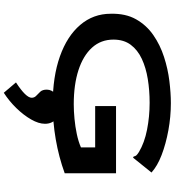

<svg xmlns="http://www.w3.org/2000/svg" viewBox="27 -698 945 1040"><g transform="rotate(90 500.0 -177.5)"><path d="M544 10Q395 10 285 -29Q175 -68 114.5 -139Q54 -210 54 -304Q52 -385 84 -441.5Q116 -498 169.5 -535Q223 -572 288 -593Q353 -614 418.5 -622Q484 -630 538 -630Q612 -630 685.5 -616.5Q759 -603 819 -580Q879 -557 914 -525L839 -432L833 -425L827 -429Q826 -437 821.5 -442.5Q817 -448 803 -457Q753 -487 682 -501Q611 -515 536 -515Q469 -515 407.5 -505Q346 -495 298 -472.5Q250 -450 222 -412.5Q194 -375 194 -319Q194 -251 237.5 -203Q281 -155 359.5 -129.5Q438 -104 544 -104Q581 -104 623 -108Q665 -112 705.5 -120.5Q746 -129 778 -143V-220H554V-333H918V-55Q830 -23 734.5 -6.5Q639 10 544 10ZM482 275 426 209Q509 155 509 124Q509 109 498 99Q487 89 476 77Q465 65 465 42Q465 15 489.5 -7.5Q514 -30 553 -30Q598 -30 624 -8Q650 14 650 52Q650 86 626.5 127Q603 168 565 207Q527 246 482 275Z"/></g></svg>

Font: Inconsolata UltraExpanded ExtraBold
Style: Regular
Weight: 800
Width: 9
Monospace: yes
Designer: Raph Levien, Cyreal, Brenton Simpson
Foundry: Raph Levien, Cyreal, Google
Version: Version 3.001; ttfautohint (v1.8.2.53-6de2)